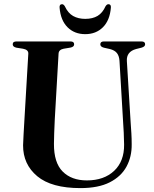

<svg xmlns="http://www.w3.org/2000/svg" viewBox="-20 -902 750 936"><path d="M580.5 -301 562.5 -605.5Q561 -629 550.2 -643Q539.5 -657 515.5 -663L486.5 -669.5Q469 -674 469 -686Q469 -700 487 -700H669.5Q687.5 -700 687.5 -686Q687.5 -674.5 669.5 -669.5L643.5 -663Q595.5 -650 598.5 -604L617 -303.5Q619 -277 620.5 -251.5Q622 -226 622 -199.5Q623 -138.5 596.8 -90Q570.5 -41.5 515 -13.2Q459.5 15 372 15Q231 15 161.5 -43Q92 -101 92.5 -194Q93 -213.5 95 -248.2Q97 -283 99 -317.5L118 -640.5Q119 -659.5 92 -664.5L60 -669.5Q42 -673.5 42 -686Q42 -700 60.5 -700H323.5Q341.5 -700 341.5 -686Q341.5 -673.5 323.5 -670L290.5 -664.5Q266.5 -660 265.5 -640.5L247 -319.5Q245 -283 244.2 -253Q243.5 -223 243 -201Q242.5 -109 285.5 -65.8Q328.5 -22.5 403.5 -22.5Q487 -22.5 536.5 -69.2Q586 -116 585 -197.5Q584.5 -231.5 583.2 -255.8Q582 -280 580.5 -301ZM395.5 -810Q431.5 -810 455.8 -824.5Q480 -839 494.5 -871.5Q501 -881.5 508.5 -881.5Q522 -881.5 520.5 -864.5Q515.5 -803 481.8 -769.2Q448 -735.5 395.5 -735.5Q343 -735.5 309.2 -769.2Q275.5 -803 270.5 -864.5Q269 -881.5 282.5 -881.5Q290 -881.5 296 -871.5Q311.5 -838 336.5 -824Q361.5 -810 395.5 -810Z"/></svg>

Font: Fraunces 72pt SemiBold
Style: Regular
Weight: 600
Version: Version 1.000;[b76b70a41]